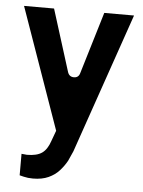

<svg xmlns="http://www.w3.org/2000/svg" viewBox="-50 -515 551 739"><g transform="rotate(5 226.0 -145.5)"><path d="M323 -475H438L251 66Q244 83 234 104Q223 124 206.5 142.5Q190 161 165 172.5Q140 184 105 184Q95 184 86 183Q78 182 69 180Q61 178 53 176V93Q58 94 64 94Q70 95 74 95Q112 95 132 81Q152 67 163 34L178 -7L13 -475H129L204 -236Q210 -218 228 -218Q246 -218 251 -236Z"/></g></svg>

Font: Placeholder Sans Medium
Style: Regular
Weight: 500
Designer: The Branx Europe S.L
Version: Version 1.006;Fontself Maker 3.5.7